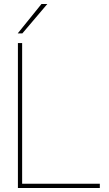

<svg xmlns="http://www.w3.org/2000/svg" viewBox="-20 -934 543 954"><path d="M69 0H476V-21H90V-720H69ZM68 -768H91L215 -914H186Z"/></svg>

Font: Aspekta 50
Style: Regular
Weight: 50
Designer: Ivo Dolenc
Version: Version 2.000